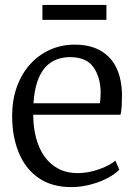

<svg xmlns="http://www.w3.org/2000/svg" viewBox="-20 -752 549 783"><path d="M270.5 11Q191.5 11 137.8 -26Q84 -63 56.8 -128.8Q29.5 -194.5 29.5 -280Q29.5 -344.5 48.8 -397.8Q68 -451 102.5 -489.5Q137 -528 183.8 -549Q230.5 -570 285.5 -570Q374 -570 424 -519.5Q474 -469 477.5 -372Q477.5 -343.5 476.5 -322Q475.5 -300.5 471.5 -284H115.5Q115.5 -233.5 127 -190Q138.5 -146.5 161.2 -114.2Q184 -82 218 -64Q252 -46 296.5 -46Q339.5 -46 383.5 -61.5Q427.5 -77 450.5 -97L466.5 -60Q447.5 -40.5 416.2 -24.5Q385 -8.5 347 1.2Q309 11 270.5 11ZM116.5 -331H387.5Q388.5 -338 389.2 -347.2Q390 -356.5 390.2 -364.5Q390.5 -372.5 390.5 -375Q390 -436.5 361.2 -477.8Q332.5 -519 265.5 -519Q235.5 -519 209.8 -509Q184 -499 164.2 -477Q144.5 -455 132.2 -419Q120 -383 116.5 -331ZM414 -732V-671H153V-732Z"/></svg>

Font: Merriweather 7pt Light
Style: Regular
Weight: 300
Designer: Eben Sorkin
Foundry: Eben Sorkin
Version: Version 2.200;gftools[0.9.31]